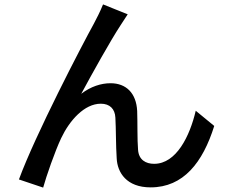

<svg xmlns="http://www.w3.org/2000/svg" viewBox="-20 -808 1040 872"><path d="M560 -743 448 -788C434 -753 419 -725 406 -700C353 -604 140 -195 66 7L176 44C190 -7 230 -122 258 -181C296 -261 363 -337 438 -337C479 -337 502 -313 504 -274C507 -225 506 -146 510 -89C513 -24 555 43 664 43C813 43 901 -70 953 -236L869 -305C842 -190 781 -64 680 -64C642 -64 610 -82 607 -128C603 -174 605 -252 603 -304C599 -385 553 -430 482 -430C439 -430 392 -415 349 -382C399 -475 482 -624 528 -694C540 -712 551 -730 560 -743Z"/></svg>

Font: Noto Sans HK Medium
Style: Regular
Weight: 500
Designer: Ryoko NISHIZUKA 西塚涼子 (kana, bopomofo & ideographs); Paul D. Hunt (Latin, Greek & Cyrillic); Sandoll Communications 산돌커뮤니
Foundry: Adobe
Version: Version 2.002;hotconv 1.0.116;makeotfexe 2.5.65601